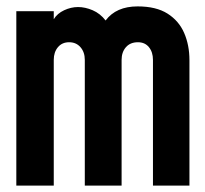

<svg xmlns="http://www.w3.org/2000/svg" viewBox="-20 -580 640 600"><path d="M31 0V-545H148V-520Q159 -538 180.5 -548Q202 -558 224 -558Q246 -558 269.5 -548Q293 -538 310 -516Q343 -560 410 -560Q468 -560 503.5 -537.5Q539 -515 555.5 -477Q572 -439 572 -392V0H458V-393Q458 -417 445.5 -432.5Q433 -448 411 -448Q387 -448 373.5 -432.5Q360 -417 360 -393V0H245V-393Q245 -417 231.5 -432.5Q218 -448 196 -448Q174 -448 161 -432.5Q148 -417 148 -393V0Z"/></svg>

Font: Tiny
Style: Bold
Weight: 700
Monospace: yes
Designer: Philipp Nurullin, Konstantin Bulenkov
Foundry: JetBrains
Version: Version 2.251; ttfautohint (v1.8.4.7-5d5b)